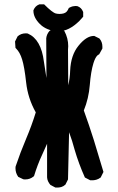

<svg xmlns="http://www.w3.org/2000/svg" viewBox="-20 -842 540 878"><path d="M95.7 -21.5Q87.9 -21.5 85.9 -22.5L63.5 -33.2Q50.8 -50.8 50.8 -72.3Q50.8 -80.1 51.8 -82Q73.2 -145.5 99.1 -206.5Q125 -267.6 143.6 -328.1Q107.4 -392.6 99.6 -464.4Q91.8 -536.1 81.1 -570.3Q71.3 -602.5 53.7 -620.1L50.8 -623L48.8 -652.3L60.5 -675.8Q76.2 -689.5 97.7 -689.5Q104.5 -689.5 107.4 -688.5Q168 -662.1 180.7 -560.5Q186.5 -520.5 192.4 -485.4L191.4 -667Q193.4 -685.5 206.1 -700.2Q220.7 -712.9 242.2 -712.9Q245.1 -712.9 251 -712.9L274.4 -700.2Q292 -667 292 -630.9Q292 -623 291 -615.2L292 -452.1Q299.8 -484.4 300.8 -518.6Q303.7 -589.8 338.9 -632.8Q375 -677.7 409.2 -677.7H411.1L434.6 -666Q448.2 -650.4 448.2 -628.9Q448.2 -626 448.2 -620.1L433.6 -593.8Q427.7 -590.8 424.8 -587.9Q415 -578.1 407.2 -552.7Q395.5 -514.6 390.6 -453.1Q385.7 -391.6 363.3 -336.9Q387.7 -269.5 409.2 -201.2L453.1 -55.7L440.4 -30.3Q429.7 -22.5 419.9 -20Q410.2 -17.6 404.3 -17.6Q398.4 -17.6 392.6 -17.6L368.2 -30.3Q339.8 -93.8 321.3 -157.2Q310.5 -198.2 295.9 -237.3L291 -21.5L279.3 2Q269.5 10.7 260.3 13.2Q251 15.6 245.1 15.6Q239.3 15.6 233.4 15.6L210.9 3.9Q196.3 -12.7 195.3 -31.2V-184.6Q184.6 -159.2 172.9 -134.8Q151.4 -88.9 135.7 -37.1L133.8 -35.2Q117.2 -21.5 95.7 -21.5ZM132.8 -793V-794.9Q140.6 -814.5 158.2 -821.3L160.2 -822.3H181.6Q219.7 -784.2 235.4 -780.3Q243.2 -778.3 252 -778.3Q274.4 -778.3 284.2 -788.1Q290 -793.9 294.9 -805.7Q305.7 -811.5 312.5 -813Q319.3 -814.5 324.2 -814.5Q332 -814.5 335 -813.5Q352.5 -806.6 359.4 -789.1L360.4 -787.1V-765.6Q350.6 -753.9 342.8 -746.1Q294.9 -699.2 249 -699.2Q204.1 -699.2 171.9 -723.6Q167 -727.5 162.1 -732.4Q132.8 -761.7 132.8 -793Z"/></svg>

Font: JasonHandwriting2
Style: SemiBold
Weight: 600
Version: Version 1.04.7